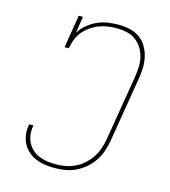

<svg xmlns="http://www.w3.org/2000/svg" viewBox="-111 -832 823 930"><g transform="rotate(15 300.0 -367.5)"><path d="M248 8Q223 8 199 4.5Q175 1 153.5 -8Q132 -17 114.5 -32.5Q97 -48 86.5 -68.5Q76 -89 73 -113Q70 -137 75 -162V-165H96V-162Q92 -140 94.5 -118.5Q97 -97 106.5 -78.5Q116 -60 131 -46.5Q146 -33 165.5 -25Q185 -17 206.5 -14Q228 -11 250 -11Q274 -11 298.5 -15.5Q323 -20 346.5 -31.5Q370 -43 389.5 -61Q409 -79 423 -100.5Q437 -122 445 -146Q453 -170 457 -194L511 -520Q515 -546 516 -571.5Q517 -597 511 -620.5Q505 -644 492 -664.5Q479 -685 460 -699Q441 -713 416.5 -718.5Q392 -724 367 -724Q344 -724 321.5 -721Q299 -718 277 -709.5Q255 -701 235 -687Q215 -673 200 -654.5Q185 -636 177 -614Q169 -592 165 -570H144L171 -735H192L179 -652Q194 -676 216 -694Q238 -712 263.5 -723.5Q289 -735 316 -739Q343 -743 369 -743Q397 -743 424.5 -737Q452 -731 474 -716Q496 -701 510 -678Q524 -655 530.5 -628.5Q537 -602 536.5 -574Q536 -546 531 -517L477 -191Q473 -165 464 -138.5Q455 -112 439.5 -88Q424 -64 402 -45Q380 -26 354.5 -13.5Q329 -1 301.5 3.5Q274 8 248 8Z"/></g></svg>

Font: Iosevka HT Thin Extended
Style: Italic
Weight: 100
Width: 7
Italic angle: -9°
Monospace: yes
Designer: Belleve Invis
Foundry: Belleve Invis
Version: Version 32.3.0; ttfautohint (v1.8.4)